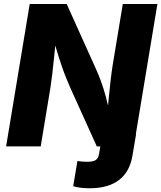

<svg xmlns="http://www.w3.org/2000/svg" viewBox="-20 -748 824 981"><path d="M354 203.6 375.5 74.7Q387.7 76.7 399.9 77.6Q412.1 78.6 424.3 78.6Q456.5 78.6 469.7 69.3Q482.9 60.1 486.3 37.1L502.9 -62.5H675.3L656.7 47.4Q643.1 129.9 587.9 171.9Q532.7 213.9 438 213.9Q413.6 213.9 392.3 211.2Q371.1 208.5 354 203.6ZM11.2 0 131.8 -727.5H320.8L468.8 -398.9Q483.4 -367.2 496.1 -332.3Q508.8 -297.4 520.5 -254.6Q532.2 -211.9 542.5 -156.2H526.9Q530.8 -196.3 535.4 -244.9Q540 -293.5 545.4 -339.6Q550.8 -385.7 556.2 -418L607.4 -727.5H784.2L663.6 0H474.6L338.4 -301.3Q320.3 -342.3 306.6 -379.2Q293 -416 279.3 -459.7Q265.6 -503.4 248 -562.5H267.1Q261.7 -509.3 256.8 -459.7Q252 -410.2 247.1 -369.4Q242.2 -328.6 237.8 -301.3L188 0Z"/></svg>

Font: Inter ExtraBold
Style: Italic
Weight: 800
Italic angle: -9.3988°
Designer: Rasmus Andersson
Foundry: rsms
Version: Version 4.001;git-66647c0bb